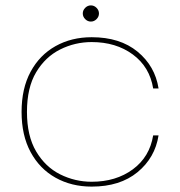

<svg xmlns="http://www.w3.org/2000/svg" viewBox="-20 -685 668 712"><path d="M60 -270Q60 -357 93.5 -419Q127 -481 186 -514Q245 -547 320 -547Q425 -547 490 -493.5Q555 -440 568 -357H548Q535 -437 472.5 -483Q410 -529 320 -529Q258 -529 203 -501.5Q148 -474 114 -417Q80 -360 80 -270Q80 -181 114 -123.5Q148 -66 203 -38.5Q258 -11 320 -11Q410 -11 472.5 -57Q535 -103 548 -183H568Q555 -100 490 -46.5Q425 7 320 7Q245 7 186 -26Q127 -59 93.5 -121Q60 -183 60 -270ZM317 -605Q305 -605 296 -614Q287 -623 287 -635Q287 -647 296 -656Q305 -665 317 -665Q329 -665 338 -656Q347 -647 347 -635Q347 -623 338 -614Q329 -605 317 -605Z"/></svg>

Font: Poppins Variable
Style: Regular
Weight: 100
Designer: Jonny Pinhorn
Foundry: Indian Type Foundry
Version: Version 6.000